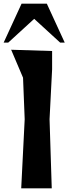

<svg xmlns="http://www.w3.org/2000/svg" viewBox="-52 -1030 374 1050"><path d="M64 0 83 -378 74 -605 9 -758 233 -751V-651L219 -378L231 0ZM-7 -797H-32L66 -1010H204L302 -797H277L135 -927Z"/></svg>

Font: Trickster
Style: Regular
Weight: 400
Designer: Jean-Baptiste Morizot
Foundry: Jean-Baptiste Morizot
Version: Version 2.000;PS 2.0;hotconv 1.0.88;makeotf.lib2.5.647800